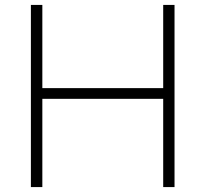

<svg xmlns="http://www.w3.org/2000/svg" viewBox="-20 -760 834 780"><path d="M105.5 0V-740H152V-402H643V-740H689V0H643V-358.5H152V0Z"/></svg>

Font: Encode Sans Expanded Expanded ExtraLight
Style: Regular
Weight: 200
Width: 7
Designer: Multiple Designers
Foundry: Impallari Type
Version: Version 3.000; ttfautohint (v1.8.3) -l 8 -r 50 -G 200 -x 14 